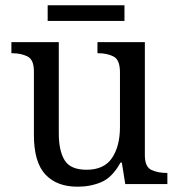

<svg xmlns="http://www.w3.org/2000/svg" viewBox="-20 -695 675 725"><path d="M273 10Q194 10 151 -36.5Q108 -83 108 -186V-426Q108 -470 83.5 -482Q59 -494 26 -494H23V-536H202V-191Q202 -126 224 -90Q246 -54 307 -54Q373 -54 403 -98.5Q433 -143 433 -216V-422Q433 -469 409 -481.5Q385 -494 351 -494H348V-536H527V-109Q527 -65 551.5 -53.5Q576 -42 609 -42H612V0H453L440 -81H435Q404 -25 363 -7.5Q322 10 273 10ZM160 -616V-675H450V-616Z"/></svg>

Font: Noto Serif Old Uyghur
Style: Regular
Weight: 400
Designer: Lewis McGuffie
Foundry: Google LLC
Version: Version 1.003; ttfautohint (v1.8.4.7-5d5b)